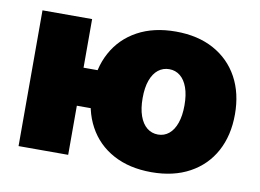

<svg xmlns="http://www.w3.org/2000/svg" viewBox="-65 -640 1011 746"><g transform="rotate(10 441.0 -266.5)"><path d="M47.4 0V-535.6H243.2V0ZM185.5 -193.8V-343.8H338.9V-193.8ZM572.8 10.3Q485.4 10.3 421.9 -24.2Q358.4 -58.6 324.5 -121.1Q290.5 -183.6 290.5 -267.1Q290.5 -350.6 324.5 -412.8Q358.4 -475.1 421.9 -509.8Q485.4 -544.4 572.8 -544.4Q659.7 -544.4 722.9 -509.8Q786.1 -475.1 820.1 -412.8Q854 -350.6 854 -267.1Q854 -183.6 820.1 -121.1Q786.1 -58.6 722.9 -24.2Q659.7 10.3 572.8 10.3ZM572.8 -138.2Q597.2 -138.2 615.7 -153.3Q634.3 -168.5 644.5 -197.5Q654.8 -226.6 654.8 -267.6Q654.8 -309.1 644.5 -337.6Q634.3 -366.2 615.7 -381.1Q597.2 -396 572.8 -396Q547.9 -396 529.1 -381.1Q510.3 -366.2 500 -337.6Q489.7 -309.1 489.7 -267.6Q489.7 -226.6 500 -197.5Q510.3 -168.5 529.1 -153.3Q547.9 -138.2 572.8 -138.2Z"/></g></svg>

Font: Inter 20pt Black
Style: Regular
Weight: 900
Version: Version 4.001;git-66647c0bb